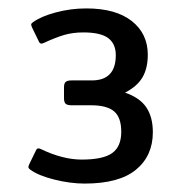

<svg xmlns="http://www.w3.org/2000/svg" viewBox="-20 -715 430 456"><path d="M52 -312Q48 -315 47.5 -317Q47 -319 49 -324L66 -359Q69 -365 77 -361Q129 -336 174 -336Q225 -336 246.5 -351.5Q268 -367 268 -402Q268 -436 251 -450.5Q234 -465 196 -465H150Q140 -465 136 -468.5Q132 -472 132 -482V-508Q132 -517 136 -520.5Q140 -524 150 -524H198Q255 -524 255 -584Q255 -611 237 -624.5Q219 -638 178 -638Q153 -638 132.5 -632Q112 -626 84 -613Q76 -609 73 -615L56 -650Q54 -655 54 -657Q54 -659 58 -662Q77 -676 112.5 -685.5Q148 -695 185 -695Q255 -695 293 -665Q331 -635 331 -585Q331 -553 318.5 -531.5Q306 -510 277 -495Q312 -483 327.5 -460Q343 -437 343 -401Q343 -345 303 -312Q263 -279 181 -279Q147 -279 109 -288.5Q71 -298 52 -312Z"/></svg>

Font: Mitr Light
Style: Regular
Weight: 300
Designer: Thanarat Vachiruckul
Foundry: Cadson Demak
Version: Version 1.002